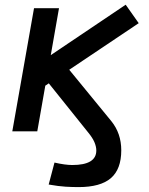

<svg xmlns="http://www.w3.org/2000/svg" viewBox="-20 -552 626 807"><path d="M310.1 234.4Q284.7 234.4 255.6 232.7Q226.6 231 184.6 223.6L209 131.3Q253.9 141.6 283.7 141.6Q384.8 141.6 384.8 80.6Q384.8 64.5 377 45.9Q369.1 27.3 351.1 5.4L185.1 -201.7L170.4 -191.9L136.7 0H31.7L123 -517.6H228L193.4 -320.3L508.3 -532.2L563 -454.6L271 -258.8L447.8 -43Q489.7 8.8 489.7 79.6Q489.7 159.2 446 196.8Q402.3 234.4 310.1 234.4Z"/></svg>

Font: Cascadia Mono PL
Style: Italic
Weight: 400
Italic angle: -10°
Monospace: yes
Designer: Aaron Bell
Foundry: Saja Typeworks
Version: Version 2404.023; ttfautohint (v1.8.4)